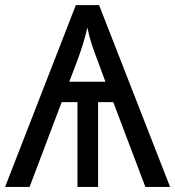

<svg xmlns="http://www.w3.org/2000/svg" viewBox="-20 -734 688 754"><path d="M365.2 0H284.2V-333H222.2L96.2 0H0L277.8 -713.9H369.1L647.9 0H550.8L424.8 -333H365.2ZM252 -413.1H394L368.2 -482.9Q359.4 -506.3 352.5 -524.9Q345.7 -543.5 340.3 -559.8Q335 -576.2 330.8 -592Q326.7 -607.9 323.2 -626Q318.8 -607.9 314.7 -592Q310.5 -576.2 305.4 -559.8Q300.3 -543.5 294.2 -525.6Q288.1 -507.8 279.8 -485.8Z"/></svg>

Font: Genotype
Style: Regular
Weight: 400
Foundry: Ascender Corporation
Version: Version 1.00